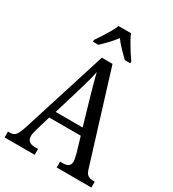

<svg xmlns="http://www.w3.org/2000/svg" viewBox="-219 -1048 1048 1165"><g transform="rotate(30 304.5 -465.5)"><path d="M1 0V-41H16Q40 -41 53 -56Q66 -71 82 -119L270 -714H345L538 -89Q546 -61 560 -51Q574 -41 600 -41H609V0H366V-41H386Q437 -41 437 -83Q437 -92 433.5 -106.5Q430 -121 427 -135L396 -240H175L146 -142Q142 -130 138.5 -114.5Q135 -99 135 -88Q135 -41 190 -41H212V0ZM192 -289H381L327 -475Q314 -520 304 -556.5Q294 -593 287 -623Q281 -593 272 -559Q263 -525 251 -485ZM175 -784Q188 -803 205 -829Q222 -855 237.5 -882Q253 -909 262 -931H349Q358 -909 373.5 -882Q389 -855 405.5 -829Q422 -803 436 -784V-771H398Q375 -793 350 -819Q325 -845 305 -872Q286 -845 261 -819Q236 -793 213 -771H175Z"/></g></svg>

Font: Noto Serif Armenian Condensed
Style: Regular
Weight: 400
Width: 3
Designer: Monotype Design Team
Foundry: Monotype Imaging Inc.
Version: Version 2.008; ttfautohint (v1.8.4.7-5d5b)